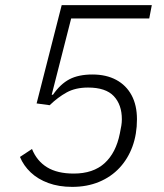

<svg xmlns="http://www.w3.org/2000/svg" viewBox="-20 -718 640 750"><path d="M573 -698 563 -646H258L182 -348H187Q216 -390 251.5 -408.5Q287 -427 341 -427Q395 -427 434 -406Q473 -385 494 -346Q515 -307 515 -252Q515 -194 497.5 -146Q480 -98 447 -62.5Q414 -27 367 -7.5Q320 12 262 12Q210 12 169 -3Q128 -18 100 -44.5Q72 -71 58 -105L105 -136Q124 -89 164 -64.5Q204 -40 268 -40Q344 -40 388.5 -80.5Q433 -121 448 -196Q452 -215 454 -227.5Q456 -240 456 -252Q456 -309 424.5 -342.5Q393 -376 324 -376Q275 -376 240.5 -357Q206 -338 174 -307L123 -314L221 -698Z"/></svg>

Font: IBM Plex Sans Light
Style: Italic
Weight: 300
Italic angle: -11.31°
Designer: Mike Abbink, Paul van der Laan, Pieter van Rosmalen
Foundry: Bold Monday
Version: Version 3.201